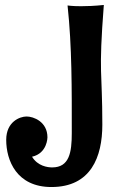

<svg xmlns="http://www.w3.org/2000/svg" viewBox="-20 -721 472 773"><path d="M398 -701C360 -697 329 -696 306 -696C270 -696 252 -699 252 -699C270 -532 269 -362 269 -185C269 -107 259 -47 190 -47C172 -47 132 -52 109 -90C171 -104 171 -168 171 -168C171 -231 115 -252 87 -252C60 -252 5 -231 5 -158C5 -75 47 32 187 32C346 32 392 -89 392 -219C392 -440 376 -417 398 -701Z"/></svg>

Font: Rum Raisin
Style: Regular
Weight: 400
Designer: Astigmatic (AOETI)
Foundry: Astigmatic (AOETI)
Version: Version 1.000